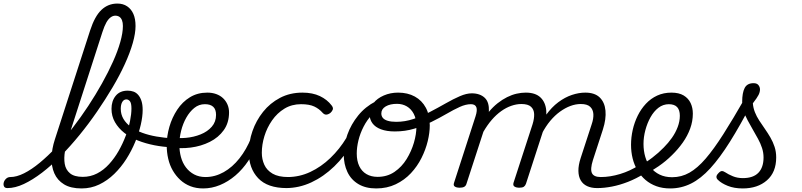

<svg xmlns="http://www.w3.org/2000/svg" viewBox="-177 -1039 4504 1078"><path d="M-135 17Q-150 17 -154.5 7.5Q-159 -2 -156 -14Q-153 -26 -143 -35.5Q-133 -45 -119 -45Q-84 -45 -42 -66Q0 -87 46 -125Q92 -163 139 -213Q186 -263 231.5 -322Q277 -381 318.5 -444Q360 -507 395.5 -570.5Q431 -634 457.5 -693Q484 -752 498.5 -803.5Q513 -855 513 -893Q513 -906 523.5 -912.5Q534 -919 548 -919Q562 -919 573 -912.5Q584 -906 584 -893Q584 -852 568.5 -797.5Q553 -743 524 -679.5Q495 -616 455 -548.5Q415 -481 368 -412.5Q321 -344 269.5 -281Q218 -218 165 -164Q112 -110 59 -69.5Q6 -29 -43 -6Q-92 17 -135 17ZM281 19Q220 19 182.5 -4Q145 -27 128 -66Q111 -105 112.5 -154.5Q114 -204 131 -256L329 -868Q355 -948 392.5 -983.5Q430 -1019 482 -1019Q514 -1019 537 -1003.5Q560 -988 572 -960.5Q584 -933 584 -893Q584 -877 573 -869.5Q562 -862 548 -862Q534 -862 523.5 -869.5Q513 -877 513 -893Q513 -912 508 -925Q503 -938 493.5 -944.5Q484 -951 470 -951Q457 -951 444 -941.5Q431 -932 420 -912.5Q409 -893 398 -859L208 -270Q195 -231 188 -191Q181 -151 186.5 -118.5Q192 -86 216 -66Q240 -46 288 -46Q331 -46 368 -65Q405 -84 435.5 -117.5Q466 -151 489 -191.5Q512 -232 528.5 -275.5Q545 -319 553 -359Q561 -399 561 -430Q561 -460 552.5 -470.5Q544 -481 532 -481Q516 -481 510.5 -493.5Q505 -506 512 -518Q519 -530 540 -530Q558 -530 573 -524.5Q588 -519 599.5 -505.5Q611 -492 617.5 -471.5Q624 -451 624 -422Q624 -385 613.5 -339Q603 -293 582.5 -243Q562 -193 532.5 -146.5Q503 -100 464.5 -62.5Q426 -25 380 -3Q334 19 281 19Z M786 -212Q738 -214 689.5 -223.5Q641 -233 597.5 -250Q554 -267 521 -293Q488 -319 468.5 -353Q449 -387 449 -428Q449 -472 472.5 -501Q496 -530 540 -530Q556 -530 558.5 -518Q561 -506 553.5 -493.5Q546 -481 533 -481Q518 -481 509.5 -466.5Q501 -452 501 -428Q501 -397 516 -371.5Q531 -346 558 -326.5Q585 -307 621.5 -293.5Q658 -280 701.5 -272.5Q745 -265 793 -262Q803 -262 806.5 -254Q810 -246 809.5 -236.5Q809 -227 803 -219.5Q797 -212 786 -212Z M783 -269Q823 -261 867 -265Q911 -269 949.5 -284.5Q988 -300 1012 -327.5Q1036 -355 1036 -394Q1036 -425 1020 -439.5Q1004 -454 974 -454Q961 -454 955 -464Q949 -474 950.5 -487Q952 -500 961 -509.5Q970 -519 987 -519Q1014 -519 1036.5 -511Q1059 -503 1075 -488Q1091 -473 1100 -452.5Q1109 -432 1109 -408Q1109 -350 1079.5 -308.5Q1050 -267 1001 -242.5Q952 -218 894 -210.5Q836 -203 778 -212Z M964 19Q924 19 892 6.5Q860 -6 835.5 -28.5Q811 -51 793.5 -81Q776 -111 767.5 -147.5Q759 -184 759 -224Q759 -275 774 -327Q789 -379 818 -423Q847 -467 889.5 -493Q932 -519 987 -519Q996 -519 999 -509.5Q1002 -500 999 -487Q996 -474 989 -464Q982 -454 973 -454Q940 -454 914 -433Q888 -412 869 -378.5Q850 -345 840 -305Q830 -265 830 -228Q830 -190 839 -157Q848 -124 867 -99Q886 -74 913.5 -59.5Q941 -45 977 -45Q1030 -45 1079 -72.5Q1128 -100 1167.5 -150Q1207 -200 1233 -265Q1237 -273 1248 -273.5Q1259 -274 1267.5 -267Q1276 -260 1271 -244Q1250 -185 1217.5 -136.5Q1185 -88 1144.5 -53.5Q1104 -19 1058 0Q1012 19 964 19Z M1433 17Q1325 17 1272.5 -38.5Q1220 -94 1220 -184Q1220 -244 1240.5 -303Q1261 -362 1300 -411Q1339 -460 1395 -489.5Q1451 -519 1521 -519Q1578 -519 1619 -499.5Q1660 -480 1685 -447Q1695 -434 1691.5 -424Q1688 -414 1678 -405Q1666 -396 1655 -395.5Q1644 -395 1634 -406Q1615 -428 1587.5 -441Q1560 -454 1513 -454Q1461 -454 1420 -429Q1379 -404 1350.5 -363Q1322 -322 1307.5 -274.5Q1293 -227 1293 -181Q1293 -145 1307 -114Q1321 -83 1353.5 -64Q1386 -45 1441 -45Q1453 -45 1458 -36Q1463 -27 1461.5 -14.5Q1460 -2 1452.5 7.5Q1445 17 1433 17Z M1428 17Q1419 17 1414.5 7.5Q1410 -2 1411 -14.5Q1412 -27 1419 -36Q1426 -45 1438 -45Q1504 -45 1565 -73.5Q1626 -102 1678 -152Q1730 -202 1768 -265Q1773 -273 1784 -269.5Q1795 -266 1802 -257Q1809 -248 1804 -239Q1759 -162 1699.5 -104.5Q1640 -47 1571 -15Q1502 17 1428 17Z M1935 19Q1876 19 1835 -5.5Q1794 -30 1773.5 -73.5Q1753 -117 1753 -172Q1753 -226 1773.5 -283.5Q1794 -341 1834 -390.5Q1874 -440 1932.5 -470Q1991 -500 2067 -500Q2082 -500 2084.5 -491Q2087 -482 2081.5 -472.5Q2076 -463 2065 -463Q2018 -463 1979.5 -444.5Q1941 -426 1912.5 -396Q1884 -366 1864.5 -328Q1845 -290 1835.5 -251Q1826 -212 1826 -177Q1826 -136 1840 -106.5Q1854 -77 1880.5 -61.5Q1907 -46 1943 -46Q1997 -46 2038 -74Q2079 -102 2106 -146Q2133 -190 2147 -238Q2161 -286 2161 -328Q2161 -371 2146.5 -399Q2132 -427 2107.5 -441.5Q2083 -456 2052 -456Q2037 -456 2030 -465.5Q2023 -475 2024 -487.5Q2025 -500 2034 -509.5Q2043 -519 2058 -519Q2112 -519 2152 -497Q2192 -475 2214 -434Q2236 -393 2236 -335Q2236 -294 2224.5 -246.5Q2213 -199 2189.5 -152Q2166 -105 2130 -66.5Q2094 -28 2045 -4.5Q1996 19 1935 19Z M2040 -301Q1994 -301 1962 -313Q1930 -325 1914 -347Q1898 -369 1898 -398Q1898 -433 1919.5 -460Q1941 -487 1978 -503Q2015 -519 2058 -519Q2074 -519 2081 -509.5Q2088 -500 2086.5 -487.5Q2085 -475 2076.5 -465.5Q2068 -456 2052 -456Q2013 -456 1988.5 -441.5Q1964 -427 1964 -402Q1964 -387 1973 -376.5Q1982 -366 2001 -360.5Q2020 -355 2048 -355Q2097 -355 2144.5 -371Q2192 -387 2238 -411Q2284 -435 2326 -459Q2368 -483 2405 -499Q2442 -515 2472 -515Q2488 -515 2495 -505.5Q2502 -496 2501 -484Q2500 -472 2491.5 -463Q2483 -454 2467 -454Q2438 -454 2404 -438.5Q2370 -423 2330.5 -400Q2291 -377 2245.5 -354.5Q2200 -332 2149 -316.5Q2098 -301 2040 -301Z M2402 15Q2388 15 2377.5 9Q2367 3 2372 -12L2493 -386Q2504 -420 2497.5 -437Q2491 -454 2467 -454Q2453 -454 2446 -463Q2439 -472 2440 -484Q2441 -496 2448.5 -505.5Q2456 -515 2472 -515Q2495 -515 2513.5 -508.5Q2532 -502 2545 -489.5Q2558 -477 2563.5 -458Q2569 -439 2568 -414L2567 -410Q2591 -439 2617 -459.5Q2643 -480 2670 -493.5Q2697 -507 2723.5 -513Q2750 -519 2775 -519Q2829 -519 2857.5 -492Q2886 -465 2890 -418Q2894 -371 2875 -312L2776 -7Q2772 4 2764 9.5Q2756 15 2737 15Q2723 15 2712.5 9Q2702 3 2706 -12L2813 -341Q2823 -373 2822 -398.5Q2821 -424 2804.5 -439.5Q2788 -455 2750 -455Q2723 -455 2694 -445Q2665 -435 2637 -415Q2609 -395 2584 -366Q2559 -337 2537 -299L2442 -7Q2439 4 2430 9.5Q2421 15 2402 15ZM3176 17Q3143 17 3119.5 6Q3096 -5 3083.5 -26.5Q3071 -48 3070.5 -79.5Q3070 -111 3083 -151L3145 -341Q3156 -373 3154.5 -398.5Q3153 -424 3136.5 -439.5Q3120 -455 3084 -455Q3055 -455 3025.5 -444Q2996 -433 2967 -412Q2938 -391 2912.5 -360.5Q2887 -330 2865 -288H2836Q2857 -349 2888.5 -393Q2920 -437 2957.5 -465Q2995 -493 3034 -506Q3073 -519 3109 -519Q3162 -519 3190 -492Q3218 -465 3222.5 -418Q3227 -371 3208 -312L3152 -140Q3136 -89 3146.5 -67Q3157 -45 3196 -45Q3208 -45 3213 -35.5Q3218 -26 3215.5 -14Q3213 -2 3203.5 7.5Q3194 17 3176 17Z M3177 17Q3161 17 3156.5 7.5Q3152 -2 3156 -14Q3160 -26 3170.5 -35.5Q3181 -45 3197 -45Q3248 -45 3304.5 -62Q3361 -79 3412 -112Q3421 -118 3429.5 -113.5Q3438 -109 3443.5 -99Q3449 -89 3448.5 -79Q3448 -69 3440 -64Q3395 -36 3349 -18Q3303 0 3259 8.5Q3215 17 3177 17Z M3409 -105Q3449 -126 3485 -153.5Q3521 -181 3550 -211Q3575 -236 3595.5 -265Q3616 -294 3628 -326Q3640 -358 3640 -389Q3640 -421 3625 -437.5Q3610 -454 3577 -454Q3565 -454 3559.5 -464Q3554 -474 3555.5 -487Q3557 -500 3566 -509.5Q3575 -519 3592 -519Q3635 -519 3661.5 -503Q3688 -487 3700.5 -460.5Q3713 -434 3713 -401Q3713 -358 3698 -317Q3683 -276 3656.5 -238.5Q3630 -201 3596 -168Q3562 -134 3520.5 -105.5Q3479 -77 3435 -53Z M3586 19Q3543 19 3508.5 6.5Q3474 -6 3447.5 -28.5Q3421 -51 3402.5 -82Q3384 -113 3375 -149.5Q3366 -186 3366 -226Q3366 -268 3375.5 -310Q3385 -352 3403.5 -389.5Q3422 -427 3449.5 -456.5Q3477 -486 3513 -502.5Q3549 -519 3593 -519Q3602 -519 3605 -509.5Q3608 -500 3605 -487Q3602 -474 3595 -464Q3588 -454 3579 -454Q3546 -454 3520 -434Q3494 -414 3475.5 -381Q3457 -348 3446.5 -308.5Q3436 -269 3436 -231Q3436 -192 3446 -158Q3456 -124 3476.5 -98.5Q3497 -73 3527 -58.5Q3557 -44 3597 -44Q3649 -44 3694 -69.5Q3739 -95 3785 -148.5Q3831 -202 3884.5 -286Q3938 -370 4005 -487Q4012 -499 4024.5 -497.5Q4037 -496 4045 -486.5Q4053 -477 4046 -464Q3979 -335 3921.5 -243.5Q3864 -152 3811 -94Q3758 -36 3703 -8.5Q3648 19 3586 19Z M3993 19Q3945 19 3909 4.5Q3873 -10 3854 -29Q3846 -36 3845.5 -45.5Q3845 -55 3857 -67Q3867 -78 3875.5 -78.5Q3884 -79 3896 -71Q3912 -60 3937.5 -49.5Q3963 -39 3994 -39Q4052 -39 4081 -69Q4110 -99 4110 -155Q4110 -182 4101.5 -208Q4093 -234 4079 -259.5Q4065 -285 4050 -311Q4035 -337 4021 -363Q4007 -389 3998.5 -414.5Q3990 -440 3990 -467Q3990 -518 4004 -545Q4018 -572 4054 -572Q4073 -572 4081.5 -561Q4090 -550 4090 -537Q4090 -522 4082 -506Q4074 -490 4050 -459Q4052 -433 4061.5 -409Q4071 -385 4086 -362Q4101 -339 4117.5 -315.5Q4134 -292 4148.5 -267Q4163 -242 4172 -214.5Q4181 -187 4181 -155Q4181 -72 4129 -26.5Q4077 19 3993 19Z"/></svg>

Font: Playwrite RO Light
Style: Regular
Weight: 300
Version: Version 1.002